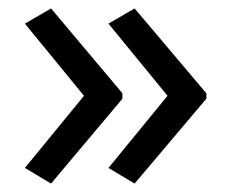

<svg xmlns="http://www.w3.org/2000/svg" viewBox="-20 -491 549 455"><path d="M469 -257 299 -56 237 -93 377 -264 237 -435 299 -471 469 -270ZM270 -257 101 -56 39 -93 179 -264 39 -435 101 -471 270 -270Z"/></svg>

Font: Noto Sans Deseret
Style: Regular
Weight: 400
Designer: Monotype Design Team
Foundry: Monotype Imaging Inc.
Version: Version 2.001; ttfautohint (v1.8.4.7-5d5b)